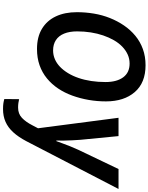

<svg xmlns="http://www.w3.org/2000/svg" viewBox="127 -892 1005 1300"><g transform="rotate(90 630.0 -242.5)"><path d="M312 10Q231 10 175.5 -23.5Q120 -57 91.5 -117.5Q63 -178 63 -260Q63 -318 72.5 -375Q82 -432 102.5 -483.5Q123 -535 153 -579Q183 -623 223 -656Q263 -689 313 -707Q363 -725 422 -725Q541 -725 604 -652Q667 -579 667 -457Q667 -397 657 -339.5Q647 -282 628 -229.5Q609 -177 580 -133.5Q551 -90 511.5 -57.5Q472 -25 422.5 -7.5Q373 10 312 10ZM322 -99Q353 -99 381 -111Q409 -123 432.5 -145.5Q456 -168 475.5 -200Q495 -232 508.5 -271.5Q522 -311 529 -357Q536 -403 536 -454Q536 -530 504 -573.5Q472 -617 411 -617Q378 -617 349.5 -604Q321 -591 296.5 -567.5Q272 -544 253 -511Q234 -478 220.5 -438.5Q207 -399 200 -354.5Q193 -310 193 -262Q193 -210 208 -173.5Q223 -137 252 -118Q281 -99 322 -99ZM719 240Q695 240 679 237.5Q663 235 651 231L652 131Q664 134 678 136Q692 138 709 138Q751 138 778.5 112Q806 86 829 41L849 3L778 -542H902L927 -285Q929 -259 930.5 -228.5Q932 -198 932.5 -169.5Q933 -141 932 -121H936Q942 -137 951 -162Q960 -187 971 -214.5Q982 -242 994 -268L1125 -542H1260L936 83Q908 136 876 171Q844 206 805.5 223Q767 240 719 240Z"/></g></svg>

Font: Noto Sans Display SemiBold
Style: Italic
Weight: 600
Italic angle: -12°
Designer: Monotype Design Team
Foundry: Monotype Imaging Inc.
Version: Version 2.003